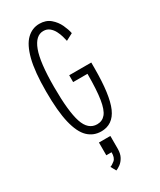

<svg xmlns="http://www.w3.org/2000/svg" viewBox="-236 -782 922 1108"><g transform="rotate(-30 225.0 -228.0)"><path d="M231 11Q179.5 11 143.2 -23.8Q107 -58.5 88 -137.2Q69 -216 69 -348Q69 -479.5 89.2 -558Q109.5 -636.5 145.8 -671.2Q182 -706 230 -706Q273.5 -706 302 -681.8Q330.5 -657.5 345.8 -624.5Q361 -591.5 366 -565.5L319.5 -541Q317 -553.5 311.5 -573Q306 -592.5 295.8 -612.2Q285.5 -632 269.2 -645.2Q253 -658.5 229 -658.5Q177 -658.5 149.5 -584.8Q122 -511 122 -348Q122 -184.5 146.5 -110.5Q171 -36.5 231 -36.5Q265 -36.5 286.2 -62Q307.5 -87.5 317.2 -148.5Q327 -209.5 327 -317H231.5V-362.5H378.5V-324Q378.5 -145.5 343.8 -67.2Q309 11 231 11ZM186 144.5V59.5H262V144.5Q262 177.5 250 199.2Q238 221 221.5 233Q205 245 192.5 249.5L173 214.5Q186 210.5 203.8 195.8Q221.5 181 221 144.5Z"/></g></svg>

Font: Trispace Condensed ExtraLight
Style: Regular
Weight: 200
Width: 3
Designer: Tyler Finck
Foundry: Etcetera Type Company
Version: Version 1.210; ttfautohint (v1.8.3)